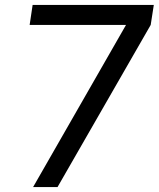

<svg xmlns="http://www.w3.org/2000/svg" viewBox="-20 -754 640 774"><path d="M488 -653.5H99.5L111.5 -734H600L587.5 -653.5L212 0H113.5Z"/></svg>

Font: 1883 Sans
Style: Italic
Weight: 400
Italic angle: -8°
Designer: 1883 Sans project is a fork of Public Sans.
Version: Version 1.009